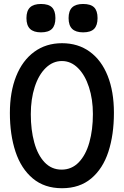

<svg xmlns="http://www.w3.org/2000/svg" viewBox="-20 -958 640 991"><path d="M31 -375Q31 -483.5 63.5 -564.8Q96 -646 156.8 -690.5Q217.5 -735 300 -735Q383 -735 443.2 -691.2Q503.5 -647.5 535.8 -566.5Q568 -485.5 568 -376Q568 -262.5 539.5 -175Q511 -87.5 451 -37Q391 13.5 300 13.5Q209.5 13.5 149.2 -37Q89 -87.5 60 -175Q31 -262.5 31 -375ZM459.5 -369.5Q459.5 -445.5 439.2 -508Q419 -570.5 382.5 -606.8Q346 -643 299.5 -643Q253 -643 216.2 -607.5Q179.5 -572 159.2 -509.2Q139 -446.5 139 -368.5Q139 -287.5 156.8 -222.8Q174.5 -158 210.2 -120.2Q246 -82.5 298 -82.5Q350 -82.5 386.5 -120.2Q423 -158 441.2 -223Q459.5 -288 459.5 -369.5ZM116.5 -864.5Q116.5 -902 135 -919.8Q153.5 -937.5 191.5 -937.5Q230.5 -937.5 248.2 -920Q266 -902.5 266 -864.5Q266 -827 248.2 -809Q230.5 -791 191.5 -791Q153.5 -791 135 -809Q116.5 -827 116.5 -864.5ZM334 -864.5Q334 -902 352.5 -919.8Q371 -937.5 409 -937.5Q448 -937.5 465.8 -920Q483.5 -902.5 483.5 -864.5Q483.5 -827 465.8 -809Q448 -791 409 -791Q371 -791 352.5 -809Q334 -827 334 -864.5Z"/></svg>

Font: JuliaMono Medium
Style: Regular
Weight: 500
Monospace: yes
Designer: cormullion
Foundry: corm
Version: Version 0.054; ttfautohint (v1.8.4)